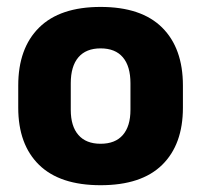

<svg xmlns="http://www.w3.org/2000/svg" viewBox="-20 -526 587 560"><path d="M273.4 14.2Q154.7 14.2 93.9 -45.2Q33.2 -104.6 33.2 -211.9V-276.5Q33.2 -385.4 94.1 -445.6Q155 -505.8 273.4 -505.8Q392.2 -505.8 452.9 -445.6Q513.5 -385.4 513.5 -276.5V-211.9Q513.5 -104.6 453 -45.2Q392.6 14.2 273.4 14.2ZM273.4 -106.7Q316.2 -106.7 338.3 -132.3Q360.5 -157.9 360.5 -205.5V-283.2Q360.5 -332.8 338.3 -358.9Q316.2 -384.9 273.4 -384.9Q231 -384.9 208.7 -358.9Q186.4 -332.8 186.4 -283.2V-205.5Q186.4 -157.9 208.7 -132.3Q231 -106.7 273.4 -106.7Z"/></svg>

Font: Anek Gujarati Medium
Style: Regular
Weight: 500
Designer: Mrunmayee Ghaisas (Gujarati), Yesha Goshar (Latin)
Foundry: Ek Type
Version: Version 1.003